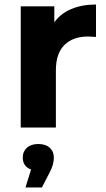

<svg xmlns="http://www.w3.org/2000/svg" viewBox="-20 -566 471 852"><path d="M406 -546V-402Q380 -404 371 -404Q304 -404 266 -366.5Q228 -329 228 -254V0H72V-538H221V-467Q249 -506 296.5 -526Q344 -546 406 -546ZM219 133Q219 164 201 198L166 266H93L118 186Q100 180 90.5 166.5Q81 153 81 133Q81 106 99.5 89.5Q118 73 150 73Q182 73 200.5 89.5Q219 106 219 133Z"/></svg>

Font: APTA Sans Regular
Style: Bold Italic
Weight: 700
Version: Version 7.200